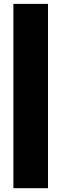

<svg xmlns="http://www.w3.org/2000/svg" viewBox="-20 -860 320 1000"><path d="M49.8 120.1V-839.8H230V120.1Z"/></svg>

Font: Cooper Hewitt
Style: Heavy
Weight: 713
Designer: Village Type and Design LLC
Foundry: Cooper Hewitt Smithsonian Design Museum
Version: 1.000